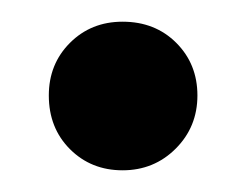

<svg xmlns="http://www.w3.org/2000/svg" viewBox="-20 -147 227 177"><path d="M25 -59Q25 -29 44.5 -9.5Q64 10 93 10Q122 10 142 -10Q162 -30 162 -59Q162 -88 142.5 -107.5Q123 -127 93 -127Q64 -127 44.5 -107.5Q25 -88 25 -59Z"/></svg>

Font: Moniqa Black
Style: Regular
Weight: 900
Designer: Rajesh Rajput
Foundry: Rajesh Rajput
Version: Version 1.000